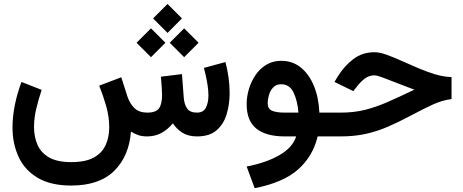

<svg xmlns="http://www.w3.org/2000/svg" viewBox="-20 -697 2365 981"><path d="M835.9 -676.8 909.7 -603 835.9 -528.8 762.2 -603ZM920.9 -552.2 994.6 -478.5 920.9 -404.8 847.2 -478.5ZM751.5 -552.2 825.2 -478.5 751.5 -404.8 677.7 -478.5ZM731.4 0Q705.1 0 684.8 -7.3Q664.6 -14.6 648.9 -24.9Q640.1 99.6 564.2 175.3Q488.3 251 343.8 251Q238.8 251 172.4 211.4Q106 171.9 75 104.5Q43.9 37.1 43.9 -45.9Q43.9 -101.6 55.9 -160.9Q67.9 -220.2 89.8 -278.3L192.9 -237.8Q176.3 -189 165 -140.4Q153.8 -91.8 153.8 -48.3Q153.8 1 171.1 41.7Q188.5 82.5 230 106.9Q271.5 131.3 343.8 131.3Q418.5 131.3 460.7 107.2Q502.9 83 520.5 42.5Q538.1 2 538.1 -46.9Q538.1 -101.6 521.7 -157.7Q505.4 -213.9 486.8 -259.3L599.6 -302.2L630.9 -204.6Q643.1 -167.5 667 -144.5Q690.9 -121.6 732.4 -121.6Q777.3 -121.6 792.7 -143.8Q808.1 -166 808.1 -212.4Q808.1 -223.6 806.4 -250.2Q804.7 -276.9 802.2 -305.2L909.7 -318.4L918.9 -197.8Q921.4 -164.1 936 -142.8Q950.7 -121.6 986.3 -121.6Q1019.5 -121.6 1032.2 -147.2Q1044.9 -172.9 1044.9 -208.5Q1044.9 -234.9 1040.5 -262.7Q1036.1 -290.5 1030.8 -314Q1025.4 -337.4 1022 -350.1L1131.8 -379.9Q1141.6 -343.8 1147.5 -302.7Q1153.3 -261.7 1153.3 -221.2Q1153.3 -163.6 1137.9 -113Q1122.6 -62.5 1086.4 -31.2Q1050.3 0 987.3 0Q941.9 0 912.4 -18.6Q882.8 -37.1 863.3 -66.9Q837.4 -35.6 805.2 -17.8Q772.9 0 731.4 0Z M1417.5 -386.2Q1475.1 -386.2 1517.3 -351.8Q1559.6 -317.4 1584 -257.8Q1608.4 -198.2 1611.8 -121.6H1656.7V0H1603Q1579.1 101.1 1503.4 168.5Q1427.7 235.8 1281.2 264.6L1240.2 153.8Q1339.4 134.8 1407.2 95.9Q1475.1 57.1 1493.2 0H1435.5Q1339.4 0 1289.8 -39.8Q1240.2 -79.6 1240.2 -165.5Q1240.2 -201.7 1251.2 -240Q1262.2 -278.3 1284.4 -311.8Q1306.6 -345.2 1339.8 -365.7Q1373 -386.2 1417.5 -386.2ZM1433.6 -121.6H1504.9Q1500 -182.6 1479.7 -224.6Q1459.5 -266.6 1416.5 -266.6Q1390.6 -266.6 1375.5 -250Q1360.4 -233.4 1354 -210.9Q1347.7 -188.5 1347.7 -169.9Q1347.7 -141.1 1369.9 -131.3Q1392.1 -121.6 1433.6 -121.6Z M1637.2 -121.6H1720.2Q1788.6 -121.6 1845 -135.7Q1901.4 -149.9 1960.9 -176Q2020.5 -202.1 2097.2 -238.8Q2048.8 -256.8 2006.8 -273.4Q1964.8 -290 1935.1 -301Q1905.3 -312 1893.1 -312Q1865.2 -312 1843.5 -295.2Q1821.8 -278.3 1806.2 -257.8L1785.2 -231.4L1689 -278.3L1705.1 -305.2Q1738.8 -359.9 1785.2 -395Q1831.5 -430.2 1893.6 -430.2Q1919.4 -430.2 1954.8 -417.5Q1990.2 -404.8 2031.7 -386.2Q2073.2 -367.7 2116.9 -348.9Q2160.6 -330.1 2204.1 -317.1Q2247.6 -304.2 2287.1 -303.2V-190.9Q2241.2 -185.1 2194.3 -164.1Q2147.5 -143.1 2076.2 -105Q2013.7 -71.8 1959 -48.3Q1904.3 -24.9 1846.9 -12.5Q1789.6 0 1718.8 0H1637.2Z"/></svg>

Font: Vazirmatn FD NL SemiBold
Style: Regular
Weight: 600
Designer: Saber Rastikerdar
Foundry: Saber Rastikerdar
Version: Version 33.003